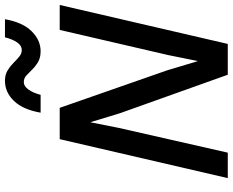

<svg xmlns="http://www.w3.org/2000/svg" viewBox="-100 -814 915 754"><g transform="rotate(-90 357.0 -437.5)"><path d="M34 0 187 -660H310L458 -236L493 -119H494L517 -233L616 -660H714L561 0H440L289 -423L254 -538H253L231 -427L134 0ZM658 -875Q646 -806 611 -770.5Q576 -735 532 -735Q507 -735 490 -745Q473 -755 460.5 -768Q448 -781 437 -791Q426 -801 411 -801Q395 -801 382 -783Q369 -765 361 -735H291Q303 -804 337 -839.5Q371 -875 416 -875Q440 -875 456.5 -865Q473 -855 486 -842Q499 -829 511 -819Q523 -809 537 -809Q554 -809 566.5 -826.5Q579 -844 587 -875Z"/></g></svg>

Font: Kantumruy Pro Medium
Style: Italic
Weight: 500
Italic angle: -13°
Designer: Sovichet Tep
Foundry: Sovichet Tep
Version: Version 1.002